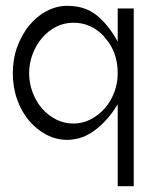

<svg xmlns="http://www.w3.org/2000/svg" viewBox="-20 -475 509 659"><path d="M439 -446V164H384V-117Q362 -81 339 -57.5Q316 -34 294 -20Q272 -6 251 -0.5Q230 5 211 5Q173 5 139.5 -12.5Q106 -30 80 -60.5Q54 -91 39 -133Q24 -175 24 -224Q24 -273 39.5 -315Q55 -357 80.5 -388Q106 -419 140 -437Q174 -455 211 -455Q272 -455 312.5 -422Q353 -389 384 -332V-446ZM338 -349Q294 -397 232 -397Q200 -397 172.5 -383Q145 -369 124.5 -345Q104 -321 92 -289.5Q80 -258 80 -224Q80 -189 92 -157.5Q104 -126 124.5 -102.5Q145 -79 172.5 -65Q200 -51 232 -51Q263 -51 290.5 -65Q318 -79 339 -102.5Q360 -126 372 -157.5Q384 -189 384 -224Q384 -260 373 -291Q362 -322 338 -348Z"/></svg>

Font: Fundamental  Brigade Scvhlank
Style: Regular
Weight: 100
Designer: Peter Wiegel, original typeface by Arno Drescher 1935
Foundry: Peter Wiegel
Version: Version 0.000 2012 initial release